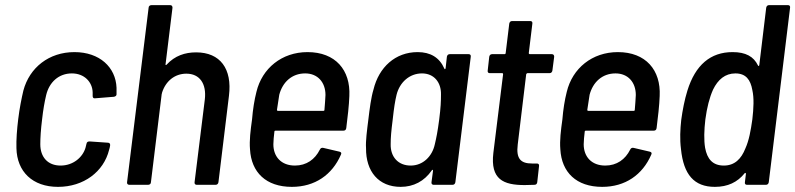

<svg xmlns="http://www.w3.org/2000/svg" viewBox="-20 -720 3098 748"><path d="M206 8C306 8 384 -51 405 -136C407 -142 408 -147 409 -153C410 -159 407 -164 401 -164L329 -169C323 -169 318 -167 317 -160C317 -159 316 -158 316 -156C315 -151 314 -148 313 -144C302 -107 265 -75 216 -75C166 -75 137 -108 137 -158C137 -183 139 -215 144 -255C148 -292 154 -325 160 -350C172 -400 209 -434 260 -434C309 -434 340 -400 341 -360C341 -356 341 -351 341 -346C341 -340 344 -336 350 -337L424 -343C430 -344 435 -348 434 -354V-378C431 -458 368 -517 270 -517C171 -517 95 -457 71 -367C64 -337 56 -298 51 -256C46 -216 43 -175 44 -143C46 -51 107 8 206 8Z M744 -516C701 -516 661 -503 629 -468C626 -465 624 -467 625 -470L652 -690C652 -696 649 -700 643 -700H570C564 -700 559 -696 559 -690L475 -10C474 -4 478 0 484 0H557C563 0 568 -4 568 -10L610 -354C611 -355 611 -357 611 -358C625 -404 661 -433 706 -433C758 -433 785 -394 778 -333L738 -10C737 -4 741 0 746 0H820C826 0 830 -4 831 -10L872 -347C885 -452 838 -516 744 -516Z M1129 -75C1076 -75 1045 -109 1045 -158C1045 -172 1047 -189 1049 -207C1049 -210 1051 -211 1053 -211H1318C1324 -211 1328 -214 1329 -221C1334 -260 1340 -312 1341 -346C1346 -447 1287 -517 1178 -517C1078 -517 1001 -454 979 -362C971 -331 965 -293 962 -255C956 -212 951 -173 954 -138C959 -49 1016 8 1117 8C1207 8 1274 -39 1308 -117C1311 -123 1310 -127 1303 -129L1239 -144C1233 -145 1229 -143 1226 -137C1207 -99 1174 -75 1129 -75ZM1169 -434C1218 -434 1248 -399 1248 -350C1247 -333 1246 -313 1244 -292C1244 -289 1242 -288 1240 -288H1063C1061 -288 1059 -289 1059 -292C1062 -313 1065 -333 1068 -351C1081 -400 1117 -434 1169 -434Z M1721 -499 1716 -454C1715 -450 1712 -449 1711 -453C1692 -496 1657 -517 1607 -517C1520 -517 1456 -458 1435 -371C1426 -342 1420 -296 1415 -254C1410 -214 1404 -170 1406 -143C1405 -52 1455 8 1541 8C1591 8 1633 -14 1662 -56C1664 -60 1667 -59 1667 -55L1661 -10C1660 -4 1664 0 1669 0H1743C1749 0 1753 -4 1754 -10L1814 -499C1815 -505 1812 -509 1806 -509H1732C1726 -509 1722 -505 1721 -499ZM1674 -158C1664 -111 1628 -75 1580 -75C1531 -75 1501 -109 1502 -158C1502 -184 1504 -208 1510 -255C1515 -301 1519 -326 1525 -351C1537 -399 1575 -434 1624 -434C1671 -434 1699 -399 1698 -352C1698 -325 1697 -301 1691 -254C1685 -208 1680 -183 1674 -158Z M2132 -445 2139 -499C2139 -505 2136 -509 2130 -509H2044C2042 -509 2040 -511 2040 -513L2054 -628C2055 -634 2052 -638 2046 -638H1975C1969 -638 1965 -634 1964 -628L1950 -513C1950 -511 1948 -509 1946 -509H1897C1891 -509 1887 -505 1886 -499L1880 -445C1879 -439 1882 -435 1888 -435H1937C1939 -435 1940 -433 1940 -431L1902 -124C1890 -21 1941 1 2024 1C2036 1 2049 0 2062 0C2069 0 2072 -4 2073 -10L2080 -73C2081 -79 2078 -83 2072 -83H2053C2009 -83 1990 -101 1997 -157L2030 -431C2031 -433 2033 -435 2035 -435H2121C2127 -435 2131 -439 2132 -445Z M2338 -75C2285 -75 2254 -109 2254 -158C2254 -172 2256 -189 2258 -207C2258 -210 2260 -211 2262 -211H2527C2533 -211 2537 -214 2538 -221C2543 -260 2549 -312 2550 -346C2555 -447 2496 -517 2387 -517C2287 -517 2210 -454 2188 -362C2180 -331 2174 -293 2171 -255C2165 -212 2160 -173 2163 -138C2168 -49 2225 8 2326 8C2416 8 2483 -39 2517 -117C2520 -123 2519 -127 2512 -129L2448 -144C2442 -145 2438 -143 2435 -137C2416 -99 2383 -75 2338 -75ZM2378 -434C2427 -434 2457 -399 2457 -350C2456 -333 2455 -313 2453 -292C2453 -289 2451 -288 2449 -288H2272C2270 -288 2268 -289 2268 -292C2271 -313 2274 -333 2277 -351C2290 -400 2326 -434 2378 -434Z M2965 -690 2938 -466C2937 -462 2934 -462 2933 -465C2916 -500 2885 -517 2834 -517C2748 -517 2689 -467 2658 -367C2647 -332 2639 -290 2634 -253C2630 -216 2628 -178 2633 -139C2643 -40 2684 8 2765 8C2815 8 2853 -10 2881 -45C2883 -48 2886 -46 2886 -43L2882 -10C2881 -4 2884 0 2890 0H2964C2970 0 2974 -4 2975 -10L3058 -690C3059 -696 3056 -700 3050 -700H2976C2970 -700 2966 -696 2965 -690ZM2884 -142C2868 -101 2842 -75 2800 -75C2756 -75 2735 -101 2727 -144C2722 -174 2723 -213 2728 -255C2734 -300 2744 -340 2758 -371C2777 -410 2805 -434 2845 -434C2886 -434 2904 -409 2911 -369C2918 -338 2916 -298 2911 -255C2905 -212 2898 -173 2884 -142Z"/></svg>

Font: Barlow Semi Condensed Medium
Style: Italic
Weight: 500
Width: 4
Italic angle: -7°
Designer: Jeremy Tribby
Foundry: Tribby Type
Version: Version 1.422;hotconv 1.0.109;makeotfexe 2.5.65596